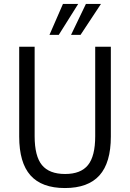

<svg xmlns="http://www.w3.org/2000/svg" viewBox="-20 -941 657 970"><path d="M308 9Q191 9 134 -55Q77 -119 77 -251V-705H155V-253Q155 -152 192 -107Q229 -62 309 -62Q388 -62 424.5 -107Q461 -152 461 -253V-705H540V-251Q540 -119 482.5 -55Q425 9 308 9ZM230 -765 298 -921H375L277 -765ZM339 -765 414 -921H490L387 -765Z"/></svg>

Font: Nunito Sans 10pt Condensed
Style: Regular
Weight: 400
Width: 3
Designer: Vernon Adams
Foundry: Vernon Adams
Version: Version 3.101;gftools[0.9.27]